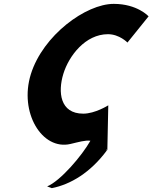

<svg xmlns="http://www.w3.org/2000/svg" viewBox="-20 -748 791 996"><path d="M411.9 -158.4C290.8 -158.4 279.7 -270.6 308.6 -364.9C337.2 -458.4 422.9 -570.6 540 -570.6C599.5 -570.6 641.2 -527.3 641.2 -527.3L750.8 -663.3C750.8 -663.3 692.4 -727.9 570.1 -727.9C425.1 -727.9 202.8 -564.7 140 -363.2C78.1 -164.6 197.8 33 345.2 -1.1C388.2 -11.1 421.4 -21.5 449 -17.9C405.5 59.1 293.9 190.5 224.6 219L248.9 228C346.5 208.7 449.2 147.2 533.8 33C533.5 30.1 533.2 27.4 532.9 24.7C535.4 28.5 536.6 31.4 536.8 32.5L541.7 -201.7C541.7 -201.7 473.4 -158.4 411.9 -158.4ZM536.8 32.5C536.9 32.8 536.8 32.9 536.8 33Z"/></svg>

Font: Hussar
Style: BdSuprConOblThree
Weight: 700
Foundry: Cannot Into Space Fonts
Version: Version 2.00